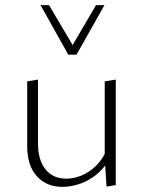

<svg xmlns="http://www.w3.org/2000/svg" viewBox="-20 -724 556 748"><path d="M223 4Q161 4 123.5 -37.5Q86 -79 86 -154V-407L128 -414V-166Q128 -101 157 -64.5Q186 -28 238 -28Q267 -28 297 -40Q327 -52 354 -78Q381 -104 398 -146L416 -127Q397 -81 365 -52Q333 -23 295.5 -9.5Q258 4 223 4ZM395 3 388 -108V-407L431 -414V-3ZM246 -511 255 -535 354 -704H387L278 -511ZM246 -511 138 -704H171L271 -535L278 -511Z"/></svg>

Font: Ysabeau Office ExtraLight
Style: Regular
Weight: 250
Designer: Christian Thalmann (Catharsis Fonts)
Version: Version 2.001;gftools[0.9.30]; featfreeze: tnum,lnum,ss02